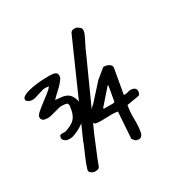

<svg xmlns="http://www.w3.org/2000/svg" viewBox="-122 -744 921 924"><g transform="rotate(-20 338.5 -282.0)"><path d="M111.6 -152Q111.6 -157.2 112.6 -160.4Q113.6 -163.6 120.3 -166.5Q121 -167.1 123.7 -167.4Q126.4 -167.7 129.4 -168.3Q132.4 -168.9 134.8 -169.1Q137.1 -169.4 137.8 -169.4Q141.8 -170 146.8 -172.6Q151.9 -175.3 156.9 -178.5Q161.9 -181.7 165.9 -184.6Q170 -187.5 172 -188.6Q191.4 -203.2 198.5 -220.6Q205.5 -238.1 205.5 -259.6Q205.5 -262.5 205.5 -267.7Q205.5 -273 205.2 -278.5Q204.9 -284 202.8 -288.4Q200.8 -292.8 196.8 -294.5Q195.5 -295.1 190.4 -295.1Q185.4 -295.1 184.1 -295.1Q168.6 -295.1 154.9 -289.6Q141.1 -284 128 -277.3Q115 -270.6 101.2 -265.1Q87.5 -259.6 71.4 -259.6Q60.6 -259.6 54.6 -265.7Q48.5 -271.8 48.5 -280.5Q48.5 -289.8 61.3 -305.6Q74 -321.3 90.1 -338.7Q106.2 -356.2 121.7 -373.3Q137.1 -390.5 143.1 -402.7H137.8Q122.3 -402.7 109.6 -397.2Q96.8 -391.6 85.4 -385.2Q74 -378.8 63 -373.3Q51.9 -367.8 39.8 -367.8Q31.1 -367.8 21.7 -371.6Q12.3 -375.4 12.3 -385.2Q12.3 -393.4 22.4 -401.8Q32.4 -410.3 48.5 -417.5Q64.6 -424.8 84.4 -431.2Q104.2 -437.6 123.3 -442.2Q142.5 -446.9 158.6 -449.5Q174.7 -452.1 183.4 -452.1Q208.2 -452.1 208.2 -429.4V-421.9Q196.8 -395.7 180.7 -375.1Q164.6 -354.4 148.5 -331.1H155.2Q164.6 -331.1 172.3 -332.3Q180 -333.5 189.4 -333.5Q216.3 -333.5 231.7 -318.6Q247.1 -303.8 253.8 -282.3Q253.8 -279.4 254.2 -270.4Q254.5 -261.3 254.5 -259Q254.5 -220 235.7 -192.4Q216.9 -164.8 180 -142.7Q161.3 -129.9 139.1 -129.9Q128.4 -129.9 120 -136.6Q111.6 -143.3 111.6 -152ZM179.7 37.6Q184.1 4.5 191.1 -24.8Q198.2 -54.1 206.1 -87.2V-92.7L331.8 -602Q334.4 -613.7 341.5 -618.2Q348.5 -622.7 363.5 -622.7H365.2Q381.9 -615.8 386.8 -611.3Q391.6 -606.8 391.6 -593.1Q391.6 -584.8 389 -575.8Q386.3 -566.9 384.6 -558.6Q383.7 -556.5 381.5 -549Q379.3 -541.4 376.7 -532.4Q374 -523.5 371.8 -515.9Q369.6 -508.3 368.7 -506.2V-503.5L269.4 -113.4Q261.5 -74.1 252.2 -35.1Q243 3.8 236 43.1Q233.3 51.3 225 55.1Q216.6 58.9 207 58.9Q197.3 58.9 188.5 53.8Q179.7 48.6 179.7 39.6ZM413.5 -175.1H410.7Q395.8 -175.1 381.2 -172.5Q366.6 -169.9 352.1 -166.6Q337.5 -163.3 322.9 -160.7Q308.4 -158.1 293.4 -158.1H290.6Q282.8 -163.3 275.3 -171.2Q267.8 -179 269.3 -188.8Q270 -192.8 276.4 -197.7Q282.8 -202.6 284.9 -205.9Q285.6 -207.2 289.2 -212.7Q292.7 -218.3 296.6 -224.9Q300.5 -231.4 304.1 -237Q307.6 -242.5 309.1 -243.9Q309.1 -246.5 311.9 -246.5L378 -351.9Q378 -352.6 379.1 -353.2Q380.1 -353.9 380.8 -354.5Q383 -357.1 388 -363Q392.9 -368.9 398.6 -375.5Q404.3 -382 409.3 -387.9Q414.2 -393.8 416.4 -396.4Q419.9 -401 424.2 -401.7Q428.5 -402.3 434.1 -402.3Q439.1 -402.3 444.8 -401Q450.5 -399.7 455.5 -397.1Q460.4 -394.5 464 -389.9Q467.5 -385.3 467.5 -379.4V-240.6Q480.3 -240.6 490.6 -246.8Q500.9 -253 514.5 -253Q539.3 -253 539.3 -228.8Q539.3 -223.6 537.5 -218.3Q535.8 -213.1 530.1 -211.1L467.5 -188.8V-186.9Q467.5 -150.2 475 -114.2Q482.5 -78.2 482.5 -42.8Q482.5 -32.3 476.8 -23.5Q471.1 -14.6 459 -14.6Q454.8 -14.6 450.8 -15Q446.9 -15.3 443.4 -17.3Q439.8 -19.9 434.1 -25.1Q428.5 -30.4 428.5 -31.7V-36.9ZM353.1 -211.1Q356 -211.1 362.7 -212.4Q369.5 -213.7 377.3 -215Q385.1 -216.4 391.9 -217.3Q398.6 -218.3 402.2 -219Q402.9 -219.6 406.1 -220.6Q409.3 -221.6 410.7 -222.2Q411.4 -222.2 412.5 -223.6Q413.5 -224.9 413.5 -225.5V-307.4L410.7 -311.3L353.1 -216.4Z"/></g></svg>

Font: Covered By Your Grace
Style: Regular
Weight: 400
Designer: Kimberly Geswein
Foundry: Kimberly Geswein
Version: Version 1.0